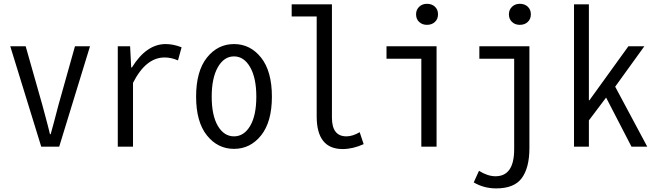

<svg xmlns="http://www.w3.org/2000/svg" viewBox="-20 -790 3530 1034"><path d="M202.1 0 35.2 -541H118.2L208 -224.6Q211.9 -209 227.1 -153.3Q242.2 -97.7 249 -67.4H252.9Q255.9 -77.1 271.5 -135.3Q287.1 -193.4 294.9 -224.6L383.8 -541H464.8L298.8 0Z M614.3 0V-541H680.7L686.5 -426.8H690.4Q768.6 -552.7 872.1 -552.7Q914.1 -552.7 958 -535.2L938.5 -464.8Q902.3 -480.5 866.2 -480.5Q765.6 -480.5 696.3 -343.8V0Z M1036.1 -269.5Q1036.1 -406.2 1094.2 -479.5Q1152.3 -552.7 1240.2 -552.7Q1328.1 -552.7 1386.2 -479.5Q1444.3 -406.2 1444.3 -269.5Q1444.3 -133.8 1386.2 -61Q1328.1 11.7 1240.2 11.7Q1152.3 11.7 1094.2 -61Q1036.1 -133.8 1036.1 -269.5ZM1360.4 -269.5Q1360.4 -370.1 1327.1 -428.2Q1293.9 -486.3 1240.2 -486.3Q1186.5 -486.3 1153.3 -428.2Q1120.1 -370.1 1120.1 -269.5Q1120.1 -168 1153.3 -111.8Q1186.5 -55.7 1240.2 -55.7Q1293.9 -55.7 1327.1 -111.8Q1360.4 -168 1360.4 -269.5Z M1825.2 12.7Q1685.5 12.7 1685.5 -163.1V-701.2H1550.8V-766.6H1767.6V-156.2Q1767.6 -55.7 1845.7 -55.7Q1878.9 -55.7 1917 -78.1L1938.5 -13.7Q1879.9 12.7 1825.2 12.7Z M2249 0V-473.6H2061.5V-541H2331.1V0ZM2279.3 -656.2Q2253.9 -656.2 2237.3 -671.9Q2220.7 -687.5 2220.7 -712.9Q2220.7 -737.3 2237.3 -753.4Q2253.9 -769.5 2279.3 -769.5Q2305.7 -769.5 2322.3 -753.9Q2338.9 -738.3 2338.9 -712.9Q2338.9 -687.5 2322.3 -671.9Q2305.7 -656.2 2279.3 -656.2Z M2652.3 224.6Q2585.9 224.6 2531.2 192.4L2559.6 129.9Q2606.4 159.2 2648.4 159.2Q2749 159.2 2749 13.7V-473.6H2561.5V-541H2831.1V7.8Q2831.1 112.3 2790.5 168.5Q2750 224.6 2652.3 224.6ZM2779.3 -656.2Q2753.9 -656.2 2737.3 -671.9Q2720.7 -687.5 2720.7 -712.9Q2720.7 -737.3 2737.3 -753.4Q2753.9 -769.5 2779.3 -769.5Q2805.7 -769.5 2822.3 -753.9Q2838.9 -738.3 2838.9 -712.9Q2838.9 -687.5 2822.3 -671.9Q2805.7 -656.2 2779.3 -656.2Z M3071.3 0V-766.6H3151.4V-250H3154.3L3364.3 -541H3450.2L3293 -323.2L3465.8 0H3380.9L3244.1 -264.6L3151.4 -141.6V0Z"/></svg>

Font: Gen Shin Gothic Monospace Normal
Style: Regular
Weight: 350
Designer: [Source Han Sans]
Ryoko NISHIZUKA  (kana & ideographs); Paul D. Hunt (Latin, Greek & Cyrillic); Wenlong ZHANG  (bopomofo
Version: Version 1.002.20150607